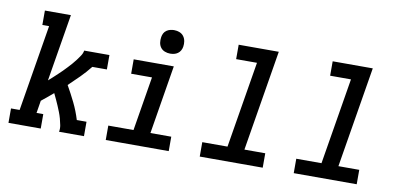

<svg xmlns="http://www.w3.org/2000/svg" viewBox="-70 -981 2541 1207"><g transform="rotate(10 1200.0 -377.5)"><path d="M31 0V-92H86L177 -643H134V-735H300L229 -306Q243 -318 257 -331Q271 -344 284.5 -356.5Q298 -369 311.5 -382.5Q325 -396 337.5 -409.5Q350 -423 362.5 -437Q375 -451 386 -466Q397 -481 407.5 -496.5Q418 -512 421 -530H582V-438H489Q459 -400 425 -366Q391 -332 356 -299Q384 -250 409 -199Q434 -148 451 -92H513V0H354Q358 -21 354 -42Q350 -63 344.5 -83Q339 -103 331.5 -122Q324 -141 316 -160Q308 -179 299.5 -197Q291 -215 282 -234Q263 -218 244.5 -202.5Q226 -187 207 -172L194 -92H237V0Z M652 0V-92H813L870 -438H737V-530H993L921 -92H1054V0ZM956 -605Q938 -605 921.5 -611.5Q905 -618 895 -631.5Q885 -645 882.5 -662.5Q880 -680 883 -698Q885 -711 891 -722.5Q897 -734 908 -741.5Q919 -749 931.5 -752Q944 -755 956 -755Q974 -755 990.5 -748.5Q1007 -742 1017 -728.5Q1027 -715 1030 -697.5Q1033 -680 1030 -662Q1028 -649 1021.5 -637.5Q1015 -626 1004.5 -618.5Q994 -611 981.5 -608Q969 -605 956 -605Z M1252 0V-92H1413L1504 -643H1371V-735H1627L1521 -92H1654V0Z M1852 0V-92H2013L2104 -643H1971V-735H2227L2121 -92H2254V0Z"/></g></svg>

Font: Iosevka Curly Slab SmBdExObl
Style: Regular
Weight: 600
Width: 7
Italic angle: -9°
Monospace: yes
Designer: Belleve Invis
Foundry: Belleve Invis
Version: Version 11.1.0; ttfautohint (v1.8.3)